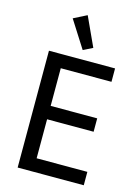

<svg xmlns="http://www.w3.org/2000/svg" viewBox="-139 -1031 808 1108"><g transform="rotate(15 265.0 -477.0)"><path d="M80 0V-698H475V-618H172V-393H450V-313H172V-80H475V0ZM164 -914 243 -954 323 -780 267 -752Z"/></g></svg>

Font: IBM Plex Sans Cond Text
Style: Regular
Weight: 450
Width: 3
Designer: Mike Abbink, Paul van der Laan, Pieter van Rosmalen
Foundry: Bold Monday
Version: Version 1.3